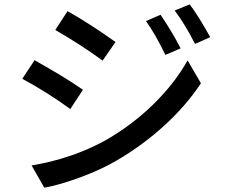

<svg xmlns="http://www.w3.org/2000/svg" viewBox="-20 -824 1040 887"><path d="M654.3 -726.6 721.7 -755.9Q777.3 -673.8 814.5 -600.6L744.1 -570.3Q696.3 -668.9 654.3 -726.6ZM787.1 -775.4 856.4 -803.7Q896.5 -751 951.2 -652.3L880.9 -621.1Q836.9 -709 787.1 -775.4ZM235.4 -685.5 292 -772.5Q391.6 -716.8 513.7 -629.9L454.1 -543.9Q357.4 -615.2 235.4 -685.5ZM184.6 43 126 -59.6Q311.5 -90.8 463.9 -173.8Q587.9 -244.1 687 -340.8Q786.1 -437.5 846.7 -544.9L908.2 -439.5Q840.8 -336.9 739.3 -244.1Q637.7 -151.4 516.6 -81.1Q444.3 -39.1 350.1 -4.4Q255.9 30.3 184.6 43ZM83 -460 139.6 -545.9Q281.2 -466.8 363.3 -409.2L304.7 -320.3Q202.1 -395.5 83 -460Z"/></svg>

Font: Gen Shin Gothic Medium
Style: Regular
Weight: 500
Designer: [Source Han Sans]
Ryoko NISHIZUKA  (kana & ideographs); Paul D. Hunt (Latin, Greek & Cyrillic); Wenlong ZHANG  (bopomofo
Version: Version 1.002.20150607